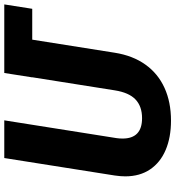

<svg xmlns="http://www.w3.org/2000/svg" viewBox="18 -808 800 875"><g transform="rotate(-90 417.5 -370.0)"><path d="M815.4 -622.6H674.8L615.2 -246.6Q602.1 -164.1 561 -106.7Q520 -49.3 455.1 -19.8Q390.1 9.8 305.7 9.8Q229.5 9.8 172.4 -14.4Q115.2 -38.6 83.5 -85.4Q51.8 -132.3 51.8 -198.7Q51.8 -220.2 55.7 -246.6L135.3 -750H307.1L226.1 -238.8Q224.1 -225.6 224.1 -210.9Q224.1 -122.1 316.9 -122.1Q370.6 -122.1 402.1 -151.9Q433.6 -181.6 443.8 -246.6L503.4 -622.6H502.9L522.9 -750H835.4Z"/></g></svg>

Font: Mardoto Black
Style: Italic
Weight: 900
Italic angle: -12°
Designer: Christian Robertson, Vahan Hovhannisyan
Foundry: Google
Version: Version 1.000